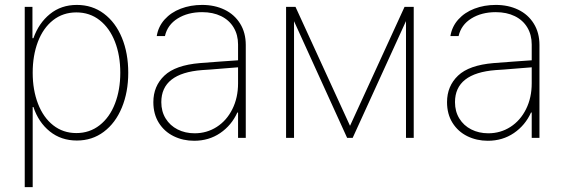

<svg xmlns="http://www.w3.org/2000/svg" viewBox="-20 -558 2286 777"><path d="M80.1 -530.3H111.3V-403.3H115.2Q136.7 -464.4 182.1 -501.2Q227.5 -538.1 291 -538.1Q353.5 -538.1 400.6 -502.7Q447.8 -467.3 473.4 -405Q499 -342.8 499 -263.7Q499 -185.1 473.1 -122.6Q447.3 -60.1 400.1 -24.7Q353 10.7 291 10.7Q227.5 10.7 181.6 -26.1Q135.7 -63 115.2 -125H112.3V199.2H80.1ZM289.1 -19.5Q342.8 -19.5 383.3 -51.3Q423.8 -83 445.3 -138.7Q466.8 -194.3 466.8 -263.7Q466.8 -333.5 445.3 -388.9Q423.8 -444.3 383.5 -476.1Q343.3 -507.8 289.1 -507.8Q234.9 -507.8 194.8 -476.3Q154.8 -444.8 133.5 -389.2Q112.3 -333.5 112.3 -263.7Q112.3 -193.8 133.8 -138.2Q155.3 -82.5 195.3 -51Q235.4 -19.5 289.1 -19.5Z M789.1 -302.7Q825.7 -305.7 869.4 -308.8Q913.1 -312 943.4 -314V-377.9Q943.4 -417 925.5 -446.8Q907.7 -476.6 874.8 -492.7Q841.8 -508.8 797.9 -508.8Q740.2 -508.8 699 -483.2Q657.7 -457.5 647.5 -412.1H614.3Q620.6 -450.7 646.2 -479.2Q671.9 -507.8 711.4 -522.9Q751 -538.1 797.9 -538.1Q848.6 -538.1 888.7 -518.8Q928.7 -499.5 951.7 -462.6Q974.6 -425.8 974.6 -376V0H943.4V-102.5H940.4Q917 -50.8 871.1 -19.5Q825.2 11.7 765.6 11.7Q720.7 11.7 682.9 -6.8Q645 -25.4 622.8 -60.8Q600.6 -96.2 600.6 -144.5Q600.6 -209.5 645.3 -252Q689.9 -294.4 789.1 -302.7ZM767.6 -18.6Q816.9 -18.6 857.2 -44.4Q897.5 -70.3 920.4 -116.5Q943.4 -162.6 943.4 -220.7V-285.6L900.4 -282.2Q813 -274.9 797.9 -274.4Q632.8 -261.7 632.8 -144.5Q632.8 -106.9 650.4 -78.4Q668 -49.8 698.7 -34.2Q729.5 -18.6 767.6 -18.6Z M1617.2 -530.3H1654.3V0H1623V-472.7L1407.2 0H1384.8L1169.9 -472.2V0H1137.7V-530.3H1175.8L1396.5 -48.8Z M1977.5 -302.7Q2014.2 -305.7 2057.9 -308.8Q2101.6 -312 2131.8 -314V-377.9Q2131.8 -417 2114 -446.8Q2096.2 -476.6 2063.2 -492.7Q2030.3 -508.8 1986.3 -508.8Q1928.7 -508.8 1887.5 -483.2Q1846.2 -457.5 1835.9 -412.1H1802.7Q1809.1 -450.7 1834.7 -479.2Q1860.4 -507.8 1899.9 -522.9Q1939.5 -538.1 1986.3 -538.1Q2037.1 -538.1 2077.1 -518.8Q2117.2 -499.5 2140.1 -462.6Q2163.1 -425.8 2163.1 -376V0H2131.8V-102.5H2128.9Q2105.5 -50.8 2059.6 -19.5Q2013.7 11.7 1954.1 11.7Q1909.2 11.7 1871.3 -6.8Q1833.5 -25.4 1811.3 -60.8Q1789.1 -96.2 1789.1 -144.5Q1789.1 -209.5 1833.7 -252Q1878.4 -294.4 1977.5 -302.7ZM1956.1 -18.6Q2005.4 -18.6 2045.7 -44.4Q2085.9 -70.3 2108.9 -116.5Q2131.8 -162.6 2131.8 -220.7V-285.6L2088.9 -282.2Q2001.5 -274.9 1986.3 -274.4Q1821.3 -261.7 1821.3 -144.5Q1821.3 -106.9 1838.9 -78.4Q1856.4 -49.8 1887.2 -34.2Q1918 -18.6 1956.1 -18.6Z"/></svg>

Font: Pretendard Thin
Style: Regular
Weight: 100
Designer: Base glyphs from Inter by Rasmus Andersson; Hangeul glyphs from Noto Sans CJK(Source Han Sans) by Jang Soo-young and Kan
Foundry: Kil Hyung-jin
Version: Version 1.309